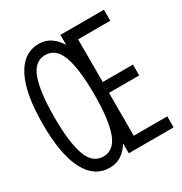

<svg xmlns="http://www.w3.org/2000/svg" viewBox="-173 -854 945 997"><g transform="rotate(-30 300.0 -355.0)"><path d="M200 16Q108 16 59 -78Q10 -172 10 -354Q10 -536 59 -631Q108 -726 200 -726Q239 -726 269 -706Q299 -686 321 -650V-710H582V-644H389V-388H570V-323H389V-66H590V0H321V-59Q299 -23 269 -3.5Q239 16 200 16ZM200 -51Q264 -51 291.5 -128Q319 -205 319 -354Q319 -505 291.5 -582Q264 -659 200 -659Q135 -659 107.5 -582Q80 -505 80 -354Q80 -204 107.5 -127.5Q135 -51 200 -51Z"/></g></svg>

Font: Geist Mono Light
Style: Regular
Weight: 300
Monospace: yes
Designer: Basement.studio, Andrés Briganti, Mateo Zaragoza
Foundry: Basement.studio, Vercel, Andrés Briganti, Guido Ferreyra, Mateo Zaragoza
Version: Version 1.500; ttfautohint (v1.8.4.7-5d5b)